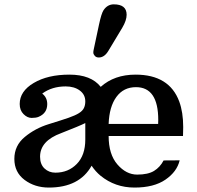

<svg xmlns="http://www.w3.org/2000/svg" viewBox="-20 -845 900 875"><path d="M45.4 0ZM397.5 -89.8Q341.8 9.8 202.6 9.8Q138.7 9.8 92 -25.1Q45.4 -60.1 45.4 -120.8Q45.4 -181.6 93 -220.9Q140.6 -260.3 201.7 -279.1Q262.7 -297.9 292.7 -308.3Q322.8 -318.8 339.6 -329.3Q356.4 -339.8 362.5 -352.8Q368.7 -365.7 368.7 -382.8Q368.7 -414.1 343.5 -432.6Q318.4 -451.2 279.3 -451.2Q216.8 -451.2 172.4 -418.5Q195.3 -400.9 195.3 -370.6Q195.3 -329.1 155.8 -312.5Q144 -307.6 124.3 -307.6Q104.5 -307.6 87.2 -325Q69.8 -342.3 69.8 -371.1Q69.8 -429.2 133.8 -467Q197.8 -504.9 296.4 -504.9Q395 -504.9 439 -449.2Q501 -504.9 597.7 -504.9Q751.5 -504.9 796.9 -382.3Q814.9 -333.5 814.9 -266.1Q814.9 -244.6 814 -225.1H475.1Q475.1 -141.6 515.1 -95.5Q555.2 -49.3 605 -49.3Q654.8 -49.3 682.1 -66.2Q709.5 -83 725.6 -113.8L798.8 -114.3Q786.6 -62.5 734.1 -26.4Q681.6 9.8 593 9.8Q504.4 9.8 438 -44.4Q415 -63.5 397.5 -89.8ZM701.2 -298.3Q701.2 -447.8 599.6 -447.8Q543 -447.8 510.5 -403.3Q478 -358.9 475.1 -280.3H700.7Q701.2 -289.6 701.2 -298.3ZM368.7 -284.2Q343.8 -271.5 258.8 -238.3Q162.6 -203.1 162.6 -130.9Q162.6 -96.2 182.9 -77.1Q203.1 -58.1 232.4 -58.1Q291 -58.1 329.8 -97.7Q368.7 -137.2 368.7 -209ZM473.6 -612.8Q455.6 -583 430.2 -583Q418.5 -583 411.9 -590.6Q405.3 -598.1 405.3 -605.2Q405.3 -612.3 406.7 -617.7L431.2 -732.9Q441.9 -783.2 451.7 -798.3Q469.7 -825.2 498.5 -825.2Q557.1 -825.2 557.1 -777.8Q557.1 -752 537.1 -718.3Z"/></svg>

Font: Arbutus Slab
Style: Regular
Weight: 400
Version: Version 1.002; ttfautohint (v0.92) -l 10 -r 16 -G 200 -x 7 -